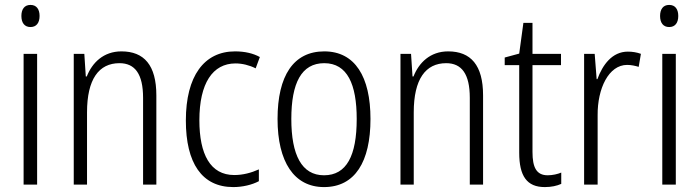

<svg xmlns="http://www.w3.org/2000/svg" viewBox="-20 -751 2844 781"><path d="M104 -731C79 -731 67 -713 67 -686C67 -658 80 -641 104 -641C128 -641 141 -658 141 -686C141 -713 129 -731 104 -731ZM131 -532H76V0H131Z M474 -542C401 -542 355 -496 333 -440H329L323 -532H280V0H334V-294C334 -429 382 -494 466 -494C529 -494 562 -450 562 -353V0H616V-363C616 -486 566 -542 474 -542Z M929 10C966 10 1005 1 1033 -14V-62C1002 -48 968 -39 933 -39C835 -39 791 -124 791 -262C791 -412 845 -493 938 -493C965 -493 994 -486 1020 -473L1037 -519C1010 -534 976 -542 936 -542C810 -542 736 -441 736 -261C736 -88 801 10 929 10Z M1487 -267C1487 -439 1424 -542 1299 -542C1174 -542 1109 -443 1109 -267C1109 -93 1176 10 1298 10C1424 10 1487 -93 1487 -267ZM1165 -267C1165 -413 1206 -494 1299 -494C1393 -494 1431 -408 1431 -267C1431 -118 1390 -38 1298 -38C1207 -38 1165 -121 1165 -267Z M1803 -542C1730 -542 1684 -496 1662 -440H1658L1652 -532H1609V0H1663V-294C1663 -429 1711 -494 1795 -494C1858 -494 1891 -450 1891 -353V0H1945V-363C1945 -486 1895 -542 1803 -542Z M2208 -38C2162 -38 2146 -70 2146 -133V-486H2262V-532H2146V-658H2109L2092 -533L2033 -517V-486H2092V-130C2092 -35 2123 10 2196 10C2223 10 2245 5 2263 -3V-49C2249 -43 2228 -38 2208 -38Z M2534 -541C2470 -541 2431 -487 2410 -429H2407L2399 -532H2356V0H2411V-282C2410 -391 2456 -487 2531 -487C2548 -487 2565 -483 2578 -479L2587 -532C2571 -538 2552 -541 2534 -541Z M2702 -731C2677 -731 2665 -713 2665 -686C2665 -658 2678 -641 2702 -641C2726 -641 2739 -658 2739 -686C2739 -713 2727 -731 2702 -731ZM2729 -532H2674V0H2729Z"/></svg>

Font: Noto Sans Gujarati Condensed Light
Style: Regular
Weight: 300
Width: 3
Designer: Jelle Bosma - Monotype Design Team, Universal Thirst
Foundry: Monotype Imaging Inc.
Version: Version 2.106